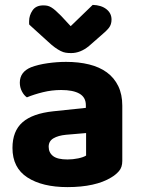

<svg xmlns="http://www.w3.org/2000/svg" viewBox="-20 -749 575 785"><path d="M256 -97Q278 -97 299.5 -101.5Q321 -106 332 -113V-205L250 -198Q218 -195 198.5 -183.5Q179 -172 179 -149Q179 -125 197 -111Q215 -97 256 -97ZM250 -496Q302 -496 344.5 -485.5Q387 -475 417 -453Q447 -431 463.5 -397Q480 -363 480 -317V-91Q480 -65 466.5 -49.5Q453 -34 434 -23Q403 -4 358 6Q313 16 256 16Q153 16 92 -23.5Q31 -63 31 -144Q31 -213 72 -249Q113 -285 198 -294L331 -308V-319Q331 -351 305 -366Q279 -381 230 -381Q192 -381 155.5 -372Q119 -363 90 -351Q78 -359 69.5 -375.5Q61 -392 61 -411Q61 -455 107 -474Q136 -485 174.5 -490.5Q213 -496 250 -496ZM269 -642 359 -729Q394 -728 415 -711.5Q436 -695 436 -669Q436 -649 425.5 -635.5Q415 -622 392 -603L344 -561Q309 -532 271 -532Q259 -532 249 -533.5Q239 -535 228 -540.5Q217 -546 204.5 -555Q192 -564 176 -579L100 -648Q99 -650 99 -654Q99 -658 99 -662Q99 -686 113 -706.5Q127 -727 157 -727Q166 -727 173.5 -725.5Q181 -724 189.5 -719Q198 -714 207.5 -705.5Q217 -697 230 -684Z"/></svg>

Font: Baloo 2
Style: Bold
Weight: 700
Designer: Sarang Kulkarni and Ek Type
Foundry: Ek Type
Version: Version 1.640;hotconv 1.0.111;makeotfexe 2.5.65597; ttfautoh